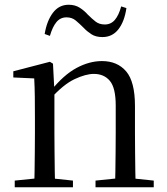

<svg xmlns="http://www.w3.org/2000/svg" viewBox="-20 -788 701 808"><path d="M42 0V-28L150 -39H183L287 -28V0ZM124 0Q125 -24 125.5 -65Q126 -106 126.5 -150.5Q127 -195 127 -229V-289Q127 -341 126.5 -381Q126 -421 124 -458L36 -462V-488L190 -528L203 -520L209 -403V-402V-229Q209 -195 209.5 -150.5Q210 -106 210.5 -65Q211 -24 212 0ZM382 0V-28L489 -39H522L627 -28V0ZM464 0Q465 -24 465.5 -64.5Q466 -105 466.5 -149.5Q467 -194 467 -229V-344Q467 -418 442.5 -447.5Q418 -477 375 -477Q341 -477 294 -455Q247 -433 192 -372L184 -406H194Q248 -473 302 -502Q356 -531 409 -531Q474 -531 511 -487.5Q548 -444 548 -342V-229Q548 -194 548.5 -149.5Q549 -105 549.5 -64.5Q550 -24 551 0ZM168 -645Q177 -700 202.5 -734Q228 -768 269 -768Q296 -768 315.5 -755.5Q335 -743 349 -727Q367 -709 382.5 -697Q398 -685 421 -685Q447 -685 463.5 -704.5Q480 -724 490 -761L512 -754Q504 -698 478.5 -665Q453 -632 411 -632Q383 -632 364.5 -644Q346 -656 332 -671Q315 -688 299 -701.5Q283 -715 260 -715Q234 -715 217.5 -695Q201 -675 190 -637Z"/></svg>

Font: Noto Serif SC
Style: Regular
Weight: 400
Designer: Ryoko NISHIZUKA 西塚涼子 (kana & ideographs); Frank Grießhammer (Latin, Greek & Cyrillic); Wenlong ZHANG 张文龙 (bopomofo); San
Foundry: Adobe
Version: Version 2.002-H1;hotconv 1.1.0;makeotfexe 2.6.0